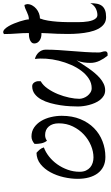

<svg xmlns="http://www.w3.org/2000/svg" viewBox="233 -910 690 1196"><g transform="rotate(-90 578.0 -312.0)"><path d="M62 -173.3Q62 -215.3 72.3 -260.3Q82.5 -305.2 102.8 -342.5Q123 -379.9 153.3 -404.3Q183.6 -428.7 224.1 -429.7Q234.4 -420.9 243.9 -409.9Q253.4 -398.9 257.8 -383.8Q228 -373 200.7 -351.3Q173.3 -329.6 152.3 -300Q131.3 -270.5 118.7 -234.9Q106 -199.2 106 -161.1Q106 -138.2 113.5 -121.8Q121.1 -105.5 133.5 -95Q146 -84.5 162.1 -79.6Q178.2 -74.7 195.3 -74.7Q231.9 -74.7 269.5 -90.3Q307.1 -106 337.9 -134.5Q368.7 -163.1 388.2 -202.9Q407.7 -242.7 407.7 -290.5Q407.7 -330.6 387.9 -353.3Q368.2 -376 334.5 -376Q314.5 -376 299.3 -364.3Q287.1 -379.9 283 -400.6Q278.8 -421.4 279.8 -441.9Q289.6 -450.7 301.3 -455.8Q313 -460.9 325.7 -460.9Q357.9 -460.9 382.1 -444.3Q406.2 -427.7 422.4 -400.9Q438.5 -374 446.5 -340.3Q454.6 -306.6 454.6 -272.5Q454.6 -207 433.8 -156.5Q413.1 -106 377.9 -71.3Q342.8 -36.6 296.1 -18.6Q249.5 -0.5 198.2 -0.5Q164.6 -0.5 139.2 -12.9Q113.8 -25.4 96.7 -48.1Q79.6 -70.8 70.8 -102.5Q62 -134.3 62 -173.3Z M849.1 -42Q849.1 -31.2 852.8 -21.5Q856.4 -11.7 856.4 -0.5Q856.4 5.4 851.3 9.5Q846.2 13.7 840.3 13.2H829.1Q810.5 -9.3 797.4 -36.6Q784.2 -64 784.2 -94.2Q784.2 -116.2 787.6 -137.9Q791 -159.7 800.3 -180.2Q789.6 -164.6 777.3 -145.3Q765.1 -126 751.2 -106.2Q737.3 -86.4 721.7 -67.6Q706.1 -48.8 689 -34.2Q671.9 -19.5 653.1 -10.7Q634.3 -2 613.8 -2Q594.7 -2 579.8 -10.7Q564.9 -19.5 553.7 -33.7Q542.5 -47.9 534.7 -65.9Q526.9 -84 522 -102.8Q517.1 -121.6 514.9 -139.4Q512.7 -157.2 512.7 -170.9Q512.7 -190.9 514.2 -220Q515.6 -249 520.5 -280.8Q525.4 -312.5 533.9 -343.8Q542.5 -375 556.4 -400.1Q570.3 -425.3 590.8 -440.9Q611.3 -456.5 639.2 -456.5Q647 -456.5 653.1 -452.6Q659.2 -448.7 663.1 -442.4Q667 -436 668.9 -428.7Q670.9 -421.4 670.4 -415L669.9 -403.3Q644.5 -389.2 624.3 -360.1Q604 -331.1 589.8 -296.4Q575.7 -261.7 568.1 -225.8Q560.5 -189.9 560.5 -162.6Q560.5 -151.4 565.2 -137.9Q569.8 -124.5 578.6 -113Q587.4 -101.6 599.6 -93.8Q611.8 -85.9 626.5 -85.9Q658.2 -85.9 685.3 -103.3Q712.4 -120.6 734.1 -149.2Q755.9 -177.7 772 -214.6Q788.1 -251.5 797.9 -290.8Q807.6 -330.1 810.3 -368.9Q813 -407.7 808.6 -439.5Q820.3 -437 830.8 -430.9Q841.3 -424.8 849.4 -416Q857.4 -407.2 862.1 -396.2Q866.7 -385.3 866.7 -373Q866.7 -331.5 864 -290.3Q861.3 -249 857.9 -207.8Q854.5 -166.5 851.8 -125Q849.1 -83.5 849.1 -42Z M1156.2 -94.7Q1156.2 -70.8 1152.6 -52.5Q1148.9 -34.2 1139.2 -21.7Q1129.4 -9.3 1112.5 -2.7Q1095.7 3.9 1069.3 3.9Q1043.5 3.9 1025.4 -9.8Q1007.3 -23.4 995.4 -46.9Q983.4 -70.3 976.8 -100.8Q970.2 -131.3 967.3 -165Q964.4 -198.7 964.4 -233.4Q964.4 -268.1 965.6 -299.6Q966.8 -331.1 968.5 -356.9Q970.2 -382.8 970.2 -398.9H961.9Q952.6 -398.9 942.6 -401.6Q932.6 -404.3 924.3 -409.9Q916 -415.5 910.6 -423.8Q905.3 -432.1 905.3 -442.9Q905.3 -454.1 912.4 -460.9Q919.4 -467.8 929.4 -471.4Q939.5 -475.1 950.7 -476.3Q961.9 -477.5 970.2 -477.1Q970.2 -516.1 967 -554.7Q963.9 -593.3 963.9 -632.3Q965.8 -633.3 969.2 -635.3Q972.7 -637.2 975.1 -637.2Q984.9 -637.2 994.6 -627.7Q1004.4 -618.2 1013.2 -603Q1022 -587.9 1029.5 -569.6Q1037.1 -551.3 1042.7 -533.4Q1048.3 -515.6 1051.8 -500.5Q1055.2 -485.4 1055.2 -477.1Q1068.8 -477.1 1080.1 -481Q1091.3 -484.9 1101.6 -489.7Q1111.8 -494.6 1122.1 -499Q1132.3 -503.4 1145 -504.9Q1146 -502.4 1148.2 -496.3Q1150.4 -490.2 1150.4 -487.8Q1150.4 -470.7 1142.3 -456.3Q1134.3 -441.9 1121.6 -431.2Q1108.9 -420.4 1093 -414.3Q1077.1 -408.2 1061 -408.2Q1052.2 -386.2 1047.6 -357.9Q1043 -329.6 1040.8 -299.6Q1038.6 -269.5 1038.3 -240.5Q1038.1 -211.4 1038.1 -187.5Q1038.1 -179.7 1038.1 -166.7Q1038.1 -153.8 1039.1 -138.4Q1040 -123 1042.7 -107.4Q1045.4 -91.8 1050.3 -79.1Q1055.2 -66.4 1063.2 -58.3Q1071.3 -50.3 1083 -50.3Q1092.8 -50.3 1103.5 -53Q1114.3 -55.7 1124.3 -61Q1134.3 -66.4 1142.6 -75Q1150.9 -83.5 1156.2 -94.7Z"/></g></svg>

Font: RIT Kutty
Style: Bold
Weight: 700
Designer: Artist Kutty Kodungallur
Foundry: Rachana Institute of Technology
Version: 1.3.2